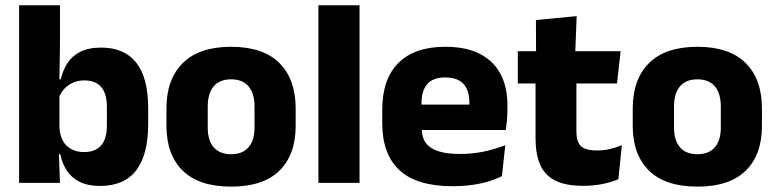

<svg xmlns="http://www.w3.org/2000/svg" viewBox="-20 -680 2886 714"><path d="M351.5 11.5Q307.5 11.5 277.5 -3Q247.5 -17.5 229.5 -44.2Q211.5 -71 204 -106.5H164.5L201 -209.5Q202 -179 213 -158Q224 -137 244.5 -125.8Q265 -114.5 292.5 -114.5Q334.5 -114.5 356 -139.2Q377.5 -164 377.5 -213.5V-283Q377.5 -332 356.2 -356.5Q335 -381 293 -381Q269.5 -381 250.2 -372Q231 -363 217.8 -348.2Q204.5 -333.5 198.5 -314.5L164 -385H206Q213.5 -418 230.5 -444.8Q247.5 -471.5 278.2 -487.2Q309 -503 356.5 -503Q442.5 -503 486.8 -446.8Q531 -390.5 531 -278V-218Q531 -104.5 486.5 -46.5Q442 11.5 351.5 11.5ZM51 0V-660.5H203V-513.5L200.5 -356L201 -342.5V-154L198.5 -124.5L203 0Z M839.5 14Q720.5 14 659.8 -45.2Q599 -104.5 599 -212V-276.5Q599 -385.5 660 -445.8Q721 -506 839.5 -506Q958 -506 1018.8 -445.8Q1079.5 -385.5 1079.5 -276.5V-212Q1079.5 -104.5 1019 -45.2Q958.5 14 839.5 14ZM839.5 -106.5Q882 -106.5 904.2 -132.2Q926.5 -158 926.5 -205.5V-283Q926.5 -333 904.2 -359Q882 -385 839.5 -385Q797 -385 774.8 -359Q752.5 -333 752.5 -283V-205.5Q752.5 -158 774.8 -132.2Q797 -106.5 839.5 -106.5Z M1164 0V-660.5H1317V0Z M1663.5 12.5Q1529.5 12.5 1465.5 -47.2Q1401.5 -107 1401.5 -221.5V-272.5Q1401.5 -385.5 1461.5 -445.8Q1521.5 -506 1636 -506Q1713 -506 1764.2 -479.8Q1815.5 -453.5 1841.2 -405Q1867 -356.5 1867 -288.5V-272Q1867 -253 1865.2 -233.2Q1863.5 -213.5 1860.5 -196.5H1722.5Q1724.5 -225.5 1725 -251.2Q1725.5 -277 1725.5 -298Q1725.5 -328.5 1716 -349.2Q1706.5 -370 1686.8 -381Q1667 -392 1636 -392Q1590 -392 1568.8 -367.2Q1547.5 -342.5 1547.5 -297V-252L1548.5 -235.5V-200.5Q1548.5 -181.5 1554.8 -164.5Q1561 -147.5 1576.8 -134.8Q1592.5 -122 1620.2 -114.8Q1648 -107.5 1691 -107.5Q1736.5 -107.5 1778.5 -116.2Q1820.5 -125 1859 -140L1846.5 -25Q1812.5 -7.5 1766 2.5Q1719.5 12.5 1663.5 12.5ZM1482.5 -196.5V-291H1829.5V-196.5Z M2148.5 11Q2083 11 2044.2 -8.8Q2005.5 -28.5 1988.5 -68Q1971.5 -107.5 1971.5 -165.5V-440H2123.5V-190Q2123.5 -154 2139.8 -137.2Q2156 -120.5 2200.5 -120.5Q2225 -120.5 2249 -126Q2273 -131.5 2292.5 -140L2279.5 -13.5Q2254 -2.5 2220.8 4.2Q2187.5 11 2148.5 11ZM1905.5 -369.5V-489.5H2288L2274.5 -369.5ZM1973.5 -478.5 1973 -605.5 2124.5 -620 2119 -478.5Z M2573.5 14Q2454.5 14 2393.8 -45.2Q2333 -104.5 2333 -212V-276.5Q2333 -385.5 2394 -445.8Q2455 -506 2573.5 -506Q2692 -506 2752.8 -445.8Q2813.5 -385.5 2813.5 -276.5V-212Q2813.5 -104.5 2753 -45.2Q2692.5 14 2573.5 14ZM2573.5 -106.5Q2616 -106.5 2638.2 -132.2Q2660.5 -158 2660.5 -205.5V-283Q2660.5 -333 2638.2 -359Q2616 -385 2573.5 -385Q2531 -385 2508.8 -359Q2486.5 -333 2486.5 -283V-205.5Q2486.5 -158 2508.8 -132.2Q2531 -106.5 2573.5 -106.5Z"/></svg>

Font: Anek Gujarati
Style: Bold
Weight: 700
Version: Version 1.003